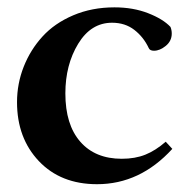

<svg xmlns="http://www.w3.org/2000/svg" viewBox="-20 -480 499 512"><path d="M238.8 11.2Q142.1 11.2 83.7 -50.3Q25.4 -111.8 25.4 -207.5Q25.4 -256.8 43.2 -302Q61 -347.2 93.3 -382.6Q125.5 -418 175.3 -439.2Q225.1 -460.4 285.2 -460.4Q335 -460.4 375 -444.8Q415 -429.2 434.6 -408.2Q438 -399.9 438 -390.6Q438 -370.6 422.1 -357.7Q406.2 -344.7 390.6 -344.7Q379.4 -344.7 376.5 -352.1Q362.8 -381.3 338.1 -400.4Q313.5 -419.4 278.8 -419.4Q222.7 -419.4 188.5 -363.3Q154.3 -307.1 154.3 -231Q154.3 -147.5 194.1 -102.1Q233.9 -56.6 304.7 -56.6Q340.3 -56.6 367.7 -67.6Q395 -78.6 421.9 -102.1L439.5 -83Q353.5 11.2 238.8 11.2Z"/></svg>

Font: Elstob 8pt SemiBold
Style: Regular
Weight: 600
Designer: Peter S. Baker
Version: Version 1.015